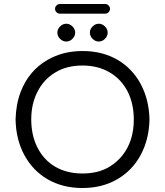

<svg xmlns="http://www.w3.org/2000/svg" viewBox="-20 -944 833 969"><path d="M282.2 -875H510.7Q520.5 -875 527.8 -882.3Q535.2 -889.6 535.2 -899.4Q535.2 -909.2 527.8 -916.5Q520.5 -923.8 510.7 -923.8H282.2Q272.5 -923.8 265.1 -916.5Q257.8 -909.2 257.8 -899.4Q257.8 -889.6 265.1 -882.3Q272.5 -875 282.2 -875ZM283.2 -748Q296.9 -734.4 314.5 -734.4Q332 -734.4 345.7 -748Q359.4 -761.7 359.4 -779.3Q359.4 -796.9 345.7 -810.5Q332 -824.2 314.5 -824.2Q296.9 -824.2 283.2 -810.5Q269.5 -796.9 269.5 -779.3Q269.5 -761.7 283.2 -748ZM447.3 -748Q460.9 -734.4 478.5 -734.4Q496.1 -734.4 509.8 -748Q523.4 -761.7 523.4 -779.3Q523.4 -796.9 509.8 -810.5Q496.1 -824.2 478.5 -824.2Q460.9 -824.2 447.3 -810.5Q433.6 -796.9 433.6 -779.3Q433.6 -761.7 447.3 -748ZM574.2 -641.6Q497.1 -686.5 397 -686.5Q296.9 -686.5 219.7 -641.6Q125 -586.9 84 -479.5Q60.5 -417 58.6 -340.8Q60.5 -240.2 102.5 -162.1Q144.5 -84 218.8 -40Q295.9 4.9 396 4.9Q496.1 4.9 572.3 -39.6Q648.4 -84 690.4 -162.6Q732.4 -241.2 734.4 -340.8Q732.4 -440.4 690.4 -519.5Q648.4 -597.7 574.2 -641.6ZM655.3 -340.8Q655.3 -231.4 596.7 -158.2Q570.3 -126 534.2 -103.5Q477.5 -68.4 396.5 -68.4Q317.4 -68.4 258.8 -102.5Q200.2 -136.7 168 -201.2Q137.7 -262.7 137.7 -341.3Q137.7 -419.9 168.9 -480.5Q200.2 -543 258.8 -578.1Q315.4 -613.3 396.5 -613.3Q474.6 -613.3 533.7 -578.6Q592.8 -543.9 625 -480.5Q655.3 -418.9 655.3 -340.8Z"/></svg>

Font: FakePearl
Style: Light
Weight: 350
Version: Version 1.2